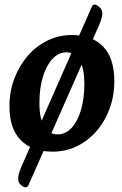

<svg xmlns="http://www.w3.org/2000/svg" viewBox="-20 -643 529 833"><path d="M95 169Q88 172 76.5 164Q65 156 61 146Q54 124 72 82L378 -613Q382 -622 388 -623Q394 -625 406 -616.5Q418 -608 422 -597Q429 -576 409 -532L105 157Q102 166 95 169ZM209 15Q119 15 70 -35Q21 -85 21 -181Q21 -247 42.5 -303Q64 -359 101 -401.5Q138 -444 187 -467.5Q236 -491 291 -491Q380 -491 428 -440.5Q476 -390 476 -291Q476 -227 455.5 -171.5Q435 -116 398.5 -74Q362 -32 313.5 -8.5Q265 15 209 15ZM230 -60Q265 -60 291 -88.5Q317 -117 331.5 -166.5Q346 -216 346 -280Q346 -344 326.5 -380Q307 -416 268 -416Q234 -416 207.5 -387.5Q181 -359 166 -309.5Q151 -260 151 -196Q151 -130 171.5 -95Q192 -60 230 -60Z"/></svg>

Font: Alkatra Medium
Style: Regular
Weight: 500
Designer: Suman Bhandary
Version: Version 1.100;gftools[0.9.22]